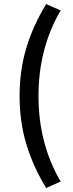

<svg xmlns="http://www.w3.org/2000/svg" viewBox="-20 -754 364 952"><path d="M209 -733.9 280.8 -702.1Q170.9 -515.1 170.9 -277.8Q170.9 -41 280.8 146L209 178.2Q144 71.8 110.6 -39.3Q77.1 -150.4 77.1 -277.8Q77.1 -405.3 110.6 -516.4Q144 -627.4 209 -733.9Z"/></svg>

Font: Source Sans Pro Semibold
Style: Regular
Weight: 600
Designer: Paul D. Hunt
Foundry: Adobe Systems Incorporated
Version: Version 2.020;PS 2.0;hotconv 1.0.86;makeotf.lib2.5.63406